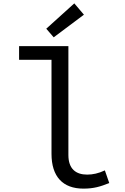

<svg xmlns="http://www.w3.org/2000/svg" viewBox="-20 -1103 740 1137"><path d="M254 -933 298 -882 477 -1016 420 -1083ZM285 -192C285 -57 352 14 474 14C536 14 574 2 627 -19L601 -94C563 -76 529 -69 496 -69C429 -69 385 -103 385 -185V-830H93V-749H285Z"/></svg>

Font: Kawkab Mono Light
Style: Bold
Weight: 400
Monospace: yes
Designer: Abdullah Arif
Foundry: Abdullah Arif
Version: Version 1.000;PS 000.500;hotconv 1.0.88;makeotf.lib2.5.64775